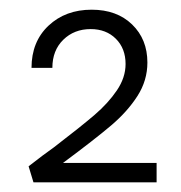

<svg xmlns="http://www.w3.org/2000/svg" viewBox="-20 -782 374 396"><path d="M303 -446V-406H49L39 -439Q71 -464 91 -478Q147 -521 175 -545Q203 -569 221 -595.5Q239 -622 239 -650Q239 -682 219 -702Q199 -722 167 -722Q133 -722 110.5 -700Q88 -678 88 -642H45Q45 -696 80 -729Q115 -762 169 -762Q221 -762 252.5 -731.5Q284 -701 284 -653Q284 -616 263.5 -584Q243 -552 209.5 -523.5Q176 -495 110 -446Z"/></svg>

Font: Isabella Sans
Style: Regular
Weight: 400
Designer: Original fonts by Christian Thalmann (Catharsis Fonts), Modifications by Cristiano Sobral
Version: Version 0.002;July 12, 2020;FontCreator 13.0.0.2655 64-bit; 